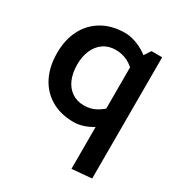

<svg xmlns="http://www.w3.org/2000/svg" viewBox="-170 -616 892 952"><g transform="rotate(30 276.5 -139.5)"><path d="M429 -485 377 -406V219L490 209V-485ZM405 -152Q372 -118 341.5 -101Q311 -84 272 -84Q232 -84 202.5 -104.5Q173 -125 158 -161Q143 -197 143 -244Q143 -289 158 -324.5Q173 -360 202.5 -381Q232 -402 273 -402Q311 -402 342.5 -386Q374 -370 407 -332L440 -409Q421 -437 391.5 -457Q362 -477 330 -487.5Q298 -498 272 -498Q197 -498 142 -466Q87 -434 57.5 -377Q28 -320 28 -244Q28 -166 57 -108.5Q86 -51 140.5 -19Q195 13 270 13Q298 13 328.5 2.5Q359 -8 388 -28Q417 -48 439 -76Z"/></g></svg>

Font: Catamaran SemiBold
Style: Regular
Weight: 600
Designer: Pria Ravichandran
Version: Version 2.000